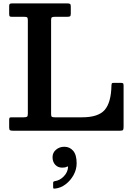

<svg xmlns="http://www.w3.org/2000/svg" viewBox="-20 -770 784 1131"><path d="M122.5 -671H50Q39.5 -671 36.8 -674.2Q34 -677.5 34 -688.5V-732Q34 -743.5 37.2 -746.8Q40.5 -750 52.5 -750H375Q388 -750 392.5 -747Q397 -744 397 -731V-690Q397 -677.5 392.8 -674.2Q388.5 -671 376.5 -671H302.5Q290 -671 285.5 -667.8Q281 -664.5 281 -651.5V-98.5Q281 -85.5 285.2 -82.2Q289.5 -79 303 -79H464Q559 -79 596.8 -122.5Q634.5 -166 636.5 -265.5Q637 -275 638.8 -278.5Q640.5 -282 650.5 -282H688.5Q699.5 -282 703.8 -279.8Q708 -277.5 708 -267V-24Q708 -9.5 705 -4.8Q702 0 687.5 0H55.5Q43 0 38.5 -3.2Q34 -6.5 34 -20V-62.5Q34 -71.5 36 -75.2Q38 -79 47 -79H119.5Q134.5 -79 139.2 -82.5Q144 -86 144 -101V-650Q144 -663.5 140.2 -667.2Q136.5 -671 122.5 -671ZM289.5 156Q289.5 129 310 111.8Q330.5 94.5 359 94.5Q390.5 94.5 411 118.2Q431.5 142 431.5 192Q431.5 227.5 413.8 260.2Q396 293 367 315.2Q338 337.5 303.5 341Q298 341.5 295.5 340.5Q293 339.5 293 333V306.5Q293 298.5 303 297Q333 293 356.2 268.5Q379.5 244 381 213.5Q381 208 373 212.5Q364 217.5 346.5 217.5Q320.5 217.5 305 200.2Q289.5 183 289.5 156Z"/></svg>

Font: Besley SemiBold
Style: Regular
Weight: 600
Designer: Owen Earl
Foundry: indestructible type*
Version: Version 2.001; ttfautohint (v1.8.3)